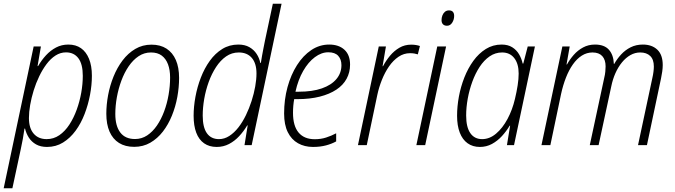

<svg xmlns="http://www.w3.org/2000/svg" viewBox="-51 -780 3626 1032"><path d="M-31.2 231.9 129.9 -530.3H168.9L150.9 -424.8H153.8Q172.4 -457 196.3 -482.9Q220.2 -508.8 250.2 -524.7Q280.3 -540.5 316.4 -540.5Q356.4 -540.5 384.3 -521Q412.1 -501.5 427.5 -463.9Q442.9 -426.3 442.9 -373Q442.9 -323.2 432.9 -270.3Q422.9 -217.3 403.8 -167.5Q384.8 -117.7 355.5 -77.6Q326.2 -37.6 287.8 -13.9Q249.5 9.8 201.7 9.8Q167 9.8 142.8 -3.9Q118.7 -17.6 104.2 -40Q89.8 -62.5 83.5 -88.9H80.6Q77.1 -63.5 71.8 -33.7Q66.4 -3.9 60.5 22.5L15.6 231.9ZM199.7 -32.2Q237.3 -32.2 267.8 -53.2Q298.3 -74.2 321.8 -110.1Q345.2 -146 361.3 -190.4Q377.4 -234.9 385.7 -281.7Q394 -328.6 394 -372.6Q394 -435.1 370.4 -466.8Q346.7 -498.5 303.7 -498.5Q273.9 -498.5 247.6 -481.7Q221.2 -464.8 199.2 -435.5Q177.2 -406.2 159.7 -369.6Q142.1 -333 129.9 -293.5Q117.7 -253.9 111.1 -215.6Q104.5 -177.2 104.5 -145.5Q104.5 -91.3 129.9 -61.8Q155.3 -32.2 199.7 -32.2Z M670.4 9.3Q622.1 9.3 588.6 -11.7Q555.2 -32.7 537.8 -72.5Q520.5 -112.3 520.5 -168.5Q520.5 -216.8 530 -268.3Q539.6 -319.8 559.1 -368.2Q578.6 -416.5 607.9 -455.3Q637.2 -494.1 676.3 -517.1Q715.3 -540 763.2 -540Q811 -540 844 -518.6Q877 -497.1 894.3 -457.3Q911.6 -417.5 911.6 -361.3Q911.6 -311 902.1 -258.8Q892.6 -206.5 873 -158.4Q853.5 -110.4 824.5 -72.8Q795.4 -35.2 756.8 -12.9Q718.3 9.3 670.4 9.3ZM674.8 -32.7Q710.4 -32.7 740 -52.2Q769.5 -71.8 792.5 -105.2Q815.4 -138.7 831.3 -181.4Q847.2 -224.1 855.2 -271Q863.3 -317.9 863.3 -363.8Q863.3 -403.8 852.1 -434.1Q840.8 -464.4 818.4 -481.2Q795.9 -498 760.7 -498Q724.1 -498 694.1 -478Q664.1 -458 640.6 -423.6Q617.2 -389.2 601.3 -346.2Q585.4 -303.2 577.1 -257.1Q568.8 -210.9 568.8 -167.5Q568.8 -103 595.5 -67.9Q622.1 -32.7 674.8 -32.7Z M1113.8 9.8Q1073.7 9.8 1045.9 -9.8Q1018.1 -29.3 1003.9 -66.7Q989.7 -104 989.7 -157.7Q989.7 -206.5 999.5 -259.8Q1009.3 -313 1028.6 -363Q1047.9 -413.1 1076.7 -453.1Q1105.5 -493.2 1143.8 -516.8Q1182.1 -540.5 1230 -540.5Q1265.1 -540.5 1289.3 -526.6Q1313.5 -512.7 1328.1 -490.5Q1342.8 -468.3 1348.1 -441.9H1351.1Q1354.5 -461.4 1357.7 -481.4Q1360.8 -501.5 1365.2 -521.2Q1369.6 -541 1373 -560.5L1415.5 -759.8H1462.4L1301.8 0H1263.2L1280.3 -106H1277.8Q1258.8 -74.2 1234.6 -48.1Q1210.4 -22 1180.2 -6.1Q1149.9 9.8 1113.8 9.8ZM1126 -32.2Q1155.3 -32.2 1181.6 -49.3Q1208 -66.4 1230.5 -95.2Q1252.9 -124 1270.8 -160.9Q1288.6 -197.8 1301.3 -237.3Q1314 -276.9 1320.8 -315.2Q1327.6 -353.5 1327.6 -385.3Q1327.6 -439.5 1302.5 -468.8Q1277.3 -498 1232.4 -498Q1194.8 -498 1164.3 -476.8Q1133.8 -455.6 1110.4 -419.7Q1086.9 -383.8 1070.8 -339.4Q1054.7 -294.9 1046.6 -248Q1038.6 -201.2 1038.6 -158.7Q1038.6 -95.7 1061 -64Q1083.5 -32.2 1126 -32.2Z M1631.3 9.8Q1585.9 9.8 1550.8 -10Q1515.6 -29.8 1495.8 -69.6Q1476.1 -109.4 1476.1 -169.9Q1476.1 -245.1 1494.4 -311.8Q1512.7 -378.4 1545.4 -429.9Q1578.1 -481.4 1622.3 -511Q1666.5 -540.5 1718.3 -540.5Q1770 -540.5 1800.3 -512.7Q1830.6 -484.9 1830.6 -432.6Q1830.6 -391.1 1812 -356.7Q1793.5 -322.3 1756.8 -298.1Q1720.2 -273.9 1667.5 -260.5Q1614.7 -247.1 1546.9 -247.1H1530.3Q1527.3 -231.4 1525.6 -212.4Q1523.9 -193.4 1523.9 -173.8Q1523.9 -103 1554 -67.4Q1584 -31.7 1641.1 -31.7Q1673.8 -31.7 1701.9 -40.8Q1730 -49.8 1755.9 -63.5V-20Q1732.4 -6.8 1701.2 1.5Q1669.9 9.8 1631.3 9.8ZM1537.1 -287.1H1555.7Q1627.9 -287.1 1679 -304.9Q1730 -322.8 1757.1 -355Q1784.2 -387.2 1784.2 -429.7Q1784.2 -460.9 1766.8 -480Q1749.5 -499 1713.4 -499Q1676.8 -499 1641.4 -472.7Q1606 -446.3 1578.6 -398.7Q1551.3 -351.1 1537.1 -287.1Z M1873 0 1984.9 -530.3H2023.4L2005.4 -424.3H2007.8Q2023.4 -454.1 2045.4 -480.5Q2067.4 -506.8 2095.7 -523.4Q2124 -540 2159.2 -540Q2172.4 -540 2184.3 -538.1Q2196.3 -536.1 2206.1 -532.7L2194.8 -487.8Q2186 -490.7 2175.8 -492.4Q2165.5 -494.1 2152.8 -494.1Q2119.6 -494.1 2091.1 -474.9Q2062.5 -455.6 2040 -423.1Q2017.6 -390.6 2001.7 -350.8Q1985.8 -311 1977.1 -270L1920.4 0Z M2187 0 2299.3 -530.3H2346.7L2234.4 0ZM2351.6 -641.6Q2337.9 -641.6 2330.1 -649.4Q2322.3 -657.2 2322.3 -671.9Q2322.3 -684.6 2326.7 -696.5Q2331.1 -708.5 2340.1 -716.3Q2349.1 -724.1 2362.3 -724.1Q2376.5 -724.1 2383.3 -716.3Q2390.1 -708.5 2390.1 -694.3Q2390.1 -674.8 2379.6 -658.2Q2369.1 -641.6 2351.6 -641.6Z M2528.3 9.8Q2489.7 9.8 2462.2 -10Q2434.6 -29.8 2420.2 -67.4Q2405.8 -105 2405.8 -157.7Q2405.8 -207.5 2415.5 -260.5Q2425.3 -313.5 2444.8 -363.3Q2464.4 -413.1 2493.4 -453.1Q2522.5 -493.2 2560.5 -516.8Q2598.6 -540.5 2645 -540.5Q2679.2 -540.5 2702.1 -526.1Q2725.1 -511.7 2738.8 -488.5Q2752.4 -465.3 2758.3 -438.5H2761.7L2785.6 -530.3H2824.2L2711.9 0H2673.8L2690.9 -104.5H2688.5Q2670.9 -74.7 2647 -48.6Q2623 -22.5 2593.3 -6.3Q2563.5 9.8 2528.3 9.8ZM2540.5 -32.2Q2580.6 -32.2 2615.5 -61.8Q2650.4 -91.3 2676.8 -140.4Q2703.1 -189.5 2716.8 -248Q2726.1 -287.1 2731.4 -321.3Q2736.8 -355.5 2736.8 -384.8Q2736.8 -437.5 2713.1 -467.8Q2689.5 -498 2647.9 -498Q2611.3 -498 2580.8 -477.1Q2550.3 -456.1 2527.1 -420.7Q2503.9 -385.3 2487.8 -341.1Q2471.7 -296.9 2463.1 -249.8Q2454.6 -202.6 2454.6 -159.2Q2454.6 -96.2 2477.1 -64.2Q2499.5 -32.2 2540.5 -32.2Z M2859.4 0 2971.7 -530.3H3011.2L2994.1 -433.6H2996.6Q3011.7 -460.9 3033.2 -485.4Q3054.7 -509.8 3083.3 -525.1Q3111.8 -540.5 3147 -540.5Q3197.3 -540.5 3221.9 -512.7Q3246.6 -484.9 3248.5 -436.5H3250.5Q3265.6 -463.4 3287.6 -487.3Q3309.6 -511.2 3338.9 -525.9Q3368.2 -540.5 3404.3 -540.5Q3453.1 -540.5 3482.2 -512.9Q3511.2 -485.4 3511.2 -430.2Q3511.2 -414.1 3508.5 -395.3Q3505.9 -376.5 3502 -358.4L3426.3 0H3378.4L3455.1 -359.4Q3459.5 -378.4 3461.4 -394.3Q3463.4 -410.2 3463.4 -422.4Q3463.4 -460.4 3443.8 -479.2Q3424.3 -498 3390.1 -498Q3362.3 -498 3337.4 -483.9Q3312.5 -469.7 3292 -444.6Q3271.5 -419.4 3256.8 -386.5Q3242.2 -353.5 3234.4 -314.9L3166.5 0H3119.1L3196.8 -361.8Q3201.2 -379.4 3202.6 -395.5Q3204.1 -411.6 3204.1 -423.3Q3204.1 -458.5 3186.3 -478.3Q3168.5 -498 3133.8 -498Q3103 -498 3076.4 -481.2Q3049.8 -464.4 3028.3 -433.8Q3006.8 -403.3 2991 -362.8Q2975.1 -322.3 2964.8 -274.9L2907.2 0Z"/></svg>

Font: Open Sans SemiCondensed Light
Style: Italic
Weight: 300
Width: 4
Italic angle: -12°
Designer: Monotype Design Team
Foundry: Monotype Imaging Inc.
Version: Version 3.000